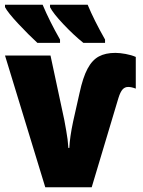

<svg xmlns="http://www.w3.org/2000/svg" viewBox="-20 -786 601 806"><path d="M550 -547V-414Q532 -421 518 -421Q504 -421 494.5 -410.5Q485 -400 477 -374L365 0H170L1 -553H192L250 -282Q251 -275 258 -237.5Q265 -200 267 -165H271Q273 -210 287 -276L314 -396Q328 -461 347.5 -497.5Q367 -534 395 -549Q423 -564 464 -564Q483 -564 507.5 -559.5Q532 -555 550 -547ZM232 -620V-606H137Q100 -640 56.5 -686.5Q13 -733 1 -756V-766H159Q188 -697 232 -620ZM421 -620V-606H330Q290 -638 246.5 -684Q203 -730 190 -756V-766H348Q375 -701 421 -620Z"/></svg>

Font: Noto Sans Display Black Narrow
Style: Regular
Weight: 900
Width: 4
Designer: Monotype Design team
Foundry: Monotype Imaging Inc.
Version: Version 1.000